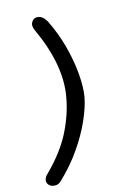

<svg xmlns="http://www.w3.org/2000/svg" viewBox="-168 -743 761 1099"><g transform="rotate(-15 212.0 -194.0)"><path d="M-21 267Q-31 253 -26 236.5Q-21 220 -6 207Q93 109 143 9.5Q193 -90 210 -190Q226 -279 207.5 -382.5Q189 -486 136 -601Q123 -630 129.5 -646Q136 -662 149 -669Q166 -677 185.5 -668.5Q205 -660 221 -631Q261 -550 284 -463Q307 -376 313.5 -297.5Q320 -219 311 -164Q300 -103 266.5 -28Q233 47 179.5 124Q126 201 53 270Q37 286 14 284.5Q-9 283 -21 267Z"/></g></svg>

Font: Edu QLD Beginners
Style: Regular
Weight: 400
Designer: Tina and Corey Anderson
Foundry: Google for Education
Version: Version 1.001